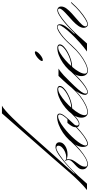

<svg xmlns="http://www.w3.org/2000/svg" viewBox="338 -1419 923 1973"><g transform="rotate(-90 799.5 -432.5)"><path d="M-28 -95Q90 -212 163.5 -268Q237 -324 273 -324Q297 -324 310.5 -313.5Q324 -303 324 -283Q324 -249 287 -224.5Q250 -200 198 -200Q183 -200 166 -204Q149 -208 143 -214L138 -222Q144 -213 166 -213Q196 -213 224 -225Q252 -237 270.5 -256Q289 -275 289 -294Q289 -315 265 -315Q250 -315 220.5 -297.5Q191 -280 151.5 -250Q112 -220 68.5 -180Q25 -140 -17 -95ZM97 3Q126 3 163 -18Q200 -39 240 -74Q280 -109 318 -151L330 -163H339L331 -154Q293 -110 250 -73.5Q207 -37 167 -14Q127 9 97 9Q78 9 62 -6Q46 -21 46 -46Q46 -70 60.5 -88.5Q75 -107 94 -123.5Q113 -140 127.5 -156.5Q142 -173 142 -191Q142 -201 139.5 -209Q137 -217 132 -223L133 -229Q146 -218 148 -208.5Q150 -199 150 -190Q150 -164 138.5 -143Q127 -122 111.5 -102Q96 -82 84.5 -62Q73 -42 73 -19Q73 -5 82 -1Q91 3 97 3ZM189 -339 170 -360 621 -874H700Q680 -864 647 -835Q614 -806 576 -767.5Q538 -729 501 -689Q464 -649 436 -617ZM189 -339 0 -129H8L-17 -95L-102 0H-167Q-127 -32 -83 -76Q-39 -120 0 -164L170 -360Z M308 9Q292 9 284 -4.5Q276 -18 276 -43Q276 -75 295.5 -112Q315 -149 347.5 -183.5Q380 -218 420.5 -246Q461 -274 504.5 -290.5Q548 -307 586 -307Q619 -307 619 -281Q619 -258 589 -222Q559 -186 514 -138Q478 -101 438.5 -67.5Q399 -34 364.5 -12.5Q330 9 308 9ZM309 2Q327 2 358.5 -16.5Q390 -35 428.5 -68Q467 -101 509 -143Q554 -191 582 -225Q610 -259 610 -280Q610 -297 589 -297Q570 -297 540.5 -281.5Q511 -266 477.5 -240.5Q444 -215 411 -184Q378 -153 351 -121Q324 -89 307.5 -61.5Q291 -34 291 -15Q291 2 309 2ZM623 -154Q591 -118 562 -98Q533 -78 513 -78Q478 -78 478 -112Q478 -133 488 -152.5Q498 -172 523 -201H570L511 -135Q496 -121 496 -102Q496 -84 514 -84Q530 -84 556 -102Q582 -120 610 -151L622 -163H632Z M632 3Q664 3 706.5 -17.5Q749 -38 794.5 -72.5Q840 -107 878 -151L890 -163H900L891 -154Q850 -108 802.5 -71Q755 -34 710 -12.5Q665 9 632 9Q607 9 592 -9Q577 -27 577 -58Q577 -89 595 -123Q613 -157 643.5 -189Q674 -221 712.5 -247.5Q751 -274 791 -289.5Q831 -305 868 -305Q884 -305 893.5 -298Q903 -291 903 -280Q903 -260 880.5 -238Q858 -216 822 -196.5Q786 -177 745.5 -164.5Q705 -152 668 -152L677 -161Q712 -162 749 -174Q786 -186 818 -204Q850 -222 870.5 -242.5Q891 -263 891 -280Q891 -296 871 -296Q847 -296 813 -275.5Q779 -255 742 -223Q705 -191 673 -154Q641 -117 621.5 -82.5Q602 -48 602 -24Q602 3 632 3Z M839 9Q827 9 819 0.5Q811 -8 811 -20Q811 -57 857 -121.5Q903 -186 1006 -293H1081Q1069 -286 1051 -272Q1033 -258 1011 -238Q942 -171 901 -127.5Q860 -84 842 -58Q824 -32 824 -16Q824 3 840 3Q857 3 889.5 -18Q922 -39 961 -74Q1000 -109 1037 -151L1049 -163H1058L1050 -154Q1008 -106 967 -69.5Q926 -33 892 -12Q858 9 839 9ZM1247 -536Q1258 -536 1258 -529Q1258 -516 1241.5 -498.5Q1225 -481 1204.5 -467.5Q1184 -454 1169 -454Q1159 -454 1159 -462Q1159 -474 1175 -491.5Q1191 -509 1212 -522.5Q1233 -536 1247 -536Z M1059 3Q1091 3 1133.5 -17.5Q1176 -38 1221.5 -72.5Q1267 -107 1305 -151L1317 -163H1327L1318 -154Q1277 -108 1229.5 -71Q1182 -34 1137 -12.5Q1092 9 1059 9Q1034 9 1019 -9Q1004 -27 1004 -58Q1004 -89 1022 -123Q1040 -157 1070.5 -189Q1101 -221 1139.5 -247.5Q1178 -274 1218 -289.5Q1258 -305 1295 -305Q1311 -305 1320.5 -298Q1330 -291 1330 -280Q1330 -260 1307.5 -238Q1285 -216 1249 -196.5Q1213 -177 1172.5 -164.5Q1132 -152 1095 -152L1104 -161Q1139 -162 1176 -174Q1213 -186 1245 -204Q1277 -222 1297.5 -242.5Q1318 -263 1318 -280Q1318 -296 1298 -296Q1274 -296 1240 -275.5Q1206 -255 1169 -223Q1132 -191 1100 -154Q1068 -117 1048.5 -82.5Q1029 -48 1029 -24Q1029 3 1059 3Z M1327 -163H1317L1329 -176Q1383 -236 1432 -272Q1481 -308 1510 -308Q1522 -308 1529.5 -300.5Q1537 -293 1537 -280Q1537 -253 1514.5 -219.5Q1492 -186 1437 -129H1449L1424 -95L1339 0H1257Q1302 -33 1349.5 -75.5Q1397 -118 1437.5 -160.5Q1478 -203 1502.5 -237Q1527 -271 1527 -285Q1527 -302 1509 -302Q1494 -302 1465 -285Q1436 -268 1402.5 -239.5Q1369 -211 1338 -176ZM1535 9Q1520 9 1510 -3.5Q1500 -16 1500 -33Q1500 -60 1519.5 -88.5Q1539 -117 1569 -145Q1599 -173 1628.5 -199Q1658 -225 1678 -246.5Q1698 -268 1698 -283Q1698 -298 1681 -298Q1663 -298 1633 -279.5Q1603 -261 1566.5 -231Q1530 -201 1493 -165.5Q1456 -130 1424 -95H1414Q1446 -131 1484 -167.5Q1522 -204 1559.5 -235Q1597 -266 1629 -285.5Q1661 -305 1682 -305Q1696 -305 1707.5 -295Q1719 -285 1719 -265Q1719 -238 1698.5 -210.5Q1678 -183 1648 -156Q1618 -129 1587.5 -103Q1557 -77 1536 -55Q1515 -33 1515 -15Q1515 -8 1521.5 -2.5Q1528 3 1536 3Q1555 3 1590 -19Q1625 -41 1667 -75.5Q1709 -110 1744 -151L1756 -163H1766L1757 -154Q1717 -108 1673.5 -71.5Q1630 -35 1593.5 -13Q1557 9 1535 9Z"/></g></svg>

Font: Ballet 24pt
Style: Regular
Weight: 400
Designer: Maximiliano R. Sproviero
Foundry: Omnibus-Type
Version: Version 1.100